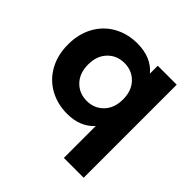

<svg xmlns="http://www.w3.org/2000/svg" viewBox="-189 -710 1068 1068"><g transform="rotate(45 345.0 -176.0)"><path d="M618 -538V194H462V-57Q404 8 301 8Q225 8 163.5 -26Q102 -60 67 -123Q32 -186 32 -269Q32 -352 67 -415Q102 -478 163.5 -512Q225 -546 301 -546Q411 -546 469 -476V-538ZM465 -269Q465 -337 426 -377.5Q387 -418 328 -418Q268 -418 229 -377.5Q190 -337 190 -269Q190 -201 229 -160.5Q268 -120 328 -120Q387 -120 426 -160.5Q465 -201 465 -269Z"/></g></svg>

Font: Montserrat-Bold
Style: Bold
Weight: 700
Version: Version 7.200